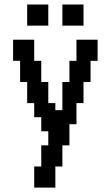

<svg xmlns="http://www.w3.org/2000/svg" viewBox="-20 -645 492 852"><path d="M131.8 187.5V93.8H163.1V0H194.3V-62.5H163.1V-125H131.8V-187.5H100.6V-281.2H69.3V-375H38.1V-468.8H131.8V-375H163.1V-281.2H194.3V-187.5H225.6V-156.2H256.8V-281.2H288.1V-375H319.3V-468.8H413.1V-375H381.8V-281.2H350.6V-187.5H319.3V-93.8H288.1V0H256.8V93.8H225.6V187.5ZM100.6 -531.2V-625H194.3V-531.2ZM256.8 -531.2V-625H350.6V-531.2Z"/></svg>

Font: Terminal Grotesque
Style: Regular
Weight: 400
Designer: Raphaël Bastide
Foundry: http://raphaelbastide.com
Version: Version 1.0